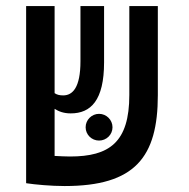

<svg xmlns="http://www.w3.org/2000/svg" viewBox="-20 -606 626 635"><path d="M193.8 9.3C426.3 9.3 502 -85.9 502 -291.5V-585.9H407.7V-292C407.7 -135.3 341.8 -88.4 211.4 -88.4C196.8 -88.4 178.7 -89.4 160.6 -90.3V-246.1C174.3 -237.3 190.9 -231 213.9 -231C280.3 -231 324.2 -273.9 324.2 -399.9V-585.9H246.1V-403.3C246.1 -316.4 220.2 -290.5 189 -290.5C177.2 -290.5 168.5 -292.5 160.6 -297.9V-585.9H66.4V-0.5H66.9V0C95.7 4.4 148.4 9.3 193.8 9.3ZM307.6 -141.1C332 -141.1 352.1 -160.6 352.1 -185.1C352.1 -209.5 332 -229.5 307.6 -229.5C283.2 -229.5 263.2 -209.5 263.2 -185.1C263.2 -160.6 283.2 -141.1 307.6 -141.1Z"/></svg>

Font: Cascadia Code PL
Style: Regular
Weight: 400
Monospace: yes
Designer: Aaron Bell
Foundry: Saja Typeworks
Version: Version 2404.023